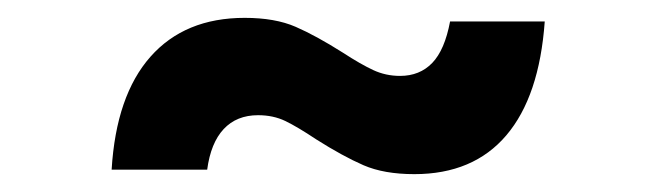

<svg xmlns="http://www.w3.org/2000/svg" viewBox="-20 -385 735 215"><path d="M334 -229Q313 -243 299.5 -249.5Q286 -256 269 -256Q245 -256 230.5 -240.5Q216 -225 212 -195H105Q110 -278 148.5 -321.5Q187 -365 254 -365Q288 -365 311 -355Q334 -345 364 -326Q384 -313 398 -306.5Q412 -300 428 -300Q450 -300 464 -314.5Q478 -329 484 -361H590Q584 -277 547 -233.5Q510 -190 444 -190Q410 -190 387 -200Q364 -210 334 -229Z"/></svg>

Font: Evergrow Sans
Style: Bold
Weight: 700
Foundry: 10Web
Version: Version 1.000